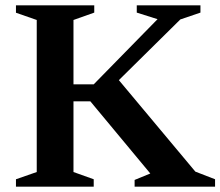

<svg xmlns="http://www.w3.org/2000/svg" viewBox="-20 -696 822 716"><path d="M708.5 -56 782 -27.5V0H482V-25L540.5 -49L317 -318H206.5V-381.5H329.5L567.5 -624.5L490 -649V-676H727.5V-649L652.5 -623.5L377.5 -352L410 -413ZM254 -621.5V-54.5L329.5 -27.5V0H39.5V-27.5L117 -54.5V-621.5L39.5 -648.5V-676H331.5V-649Z"/></svg>

Font: Newsreader 16pt 16pt SemiBold
Style: Regular
Weight: 600
Version: Version 1.003